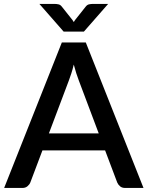

<svg xmlns="http://www.w3.org/2000/svg" viewBox="-22 -930 730 950"><path d="M466.5 -270 367.5 -533Q355.5 -563.5 343 -610.5Q337.5 -587 331 -567.2Q324.5 -547.5 319 -532.5L220 -270ZM688 0H597.5Q582 0 572.5 -7.8Q563 -15.5 558 -27L498 -186H188L128 -27Q124 -17 114 -8.5Q104 0 89 0H-1.5L284 -720H402.5ZM513 -910.5 393 -773.5H293L173 -910.5H251Q257.5 -910.5 267.2 -908.5Q277 -906.5 284 -897L336.5 -831Q340.5 -825.5 343 -821Q345.5 -825.5 349.5 -831L401.5 -896.5Q409 -906.5 418.5 -908.5Q428 -910.5 435 -910.5Z"/></svg>

Font: Lato SemiBold
Style: Regular
Weight: 600
Designer: Lukasz Dziedzic with Adam Twardoch and Botio Nikoltchev
Foundry: tyPoland Lukasz Dziedzic
Version: Version 2.015; 2015-08-06; http://www.latofonts.com/